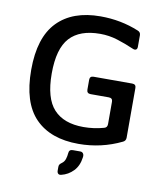

<svg xmlns="http://www.w3.org/2000/svg" viewBox="-93 -755 882 1022"><g transform="rotate(10 347.5 -244.0)"><path d="M369 11Q217 11 135 -73Q53 -157 53 -334Q53 -509 135 -593.5Q217 -678 368 -678Q478 -678 575 -638Q591 -632 591 -615V-553Q591 -541 584 -537Q577 -533 566 -538Q520 -558 475 -572Q430 -586 382 -586Q272 -586 218 -527Q164 -468 164 -334Q164 -200 218.5 -141Q273 -82 379 -82Q436 -82 489 -97Q506 -101 506 -120V-241Q506 -261 485 -261H387Q366 -261 366 -282V-335Q366 -355 387 -355H595Q616 -355 616 -335V-66Q616 -49 601 -42Q492 11 369 11ZM308 189Q297 192 291 186.5Q285 181 285 170V150Q285 141 289 136Q293 131 300 126Q313 117 318 101Q323 85 324 70Q325 49 345 49H386Q396 49 401.5 56.5Q407 64 405 77Q399 124 372 152Q345 180 308 189Z"/></g></svg>

Font: Pitagon Sans Medium
Style: Regular
Weight: 500
Designer: Travis Tran
Foundry: Pitagon
Version: Version 1.001; ttfautohint (v1.8.4.7-5d5b);gftools[0.9.26]